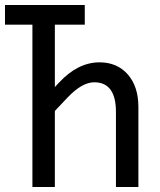

<svg xmlns="http://www.w3.org/2000/svg" viewBox="-20 -750 640 770"><path d="M110 0V-651H0V-730H320V-651H200V-401L216 -418Q292 -500 379 -500Q450 -500 492.5 -451.5Q535 -403 535 -321V0H445V-301Q445 -420 358 -420Q309 -420 251 -359L200 -305V0Z"/></svg>

Font: JetBrainsMono NFM
Style: Regular
Weight: 400
Monospace: yes
Designer: Philipp Nurullin, Konstantin Bulenkov
Foundry: JetBrains
Version: Version 2.304; ttfautohint (v1.8.4.7-5d5b);Nerd Fonts 3.3.0